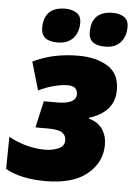

<svg xmlns="http://www.w3.org/2000/svg" viewBox="-55 -809 598 861"><g transform="rotate(5 244.5 -379.0)"><path d="M276 -710Q276 -742 254.5 -755Q233 -768 205 -768Q108 -768 108 -673Q108 -614 182 -614Q227 -614 251.5 -640.5Q276 -667 276 -710ZM489 -710Q489 -742 468.5 -755Q448 -768 419 -768Q322 -768 322 -673Q322 -614 396 -614Q441 -614 465 -640.5Q489 -667 489 -710ZM434 -175Q434 -215 414 -245Q394 -275 352 -286L353 -290Q466 -326 466 -424Q466 -498 414 -530.5Q362 -563 281 -563Q227 -563 177.5 -553Q128 -543 77 -519L114 -392Q148 -409 183.5 -418Q219 -427 245 -427Q289 -427 289 -390Q289 -346 204 -346H144L117 -226H173Q220 -226 237.5 -214Q255 -202 255 -180Q255 -153 227.5 -141.5Q200 -130 168 -130Q130 -130 87.5 -140.5Q45 -151 4 -174L2 -29Q71 10 183 10Q305 10 369.5 -43Q434 -96 434 -175Z"/></g></svg>

Font: Noto Sans Display SemiCondensed Black
Style: Italic
Weight: 900
Width: 4
Designer: Monotype Design team
Foundry: Monotype Imaging Inc.
Version: 1.000